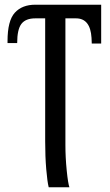

<svg xmlns="http://www.w3.org/2000/svg" viewBox="-20 -556 468 816"><path d="M172 45V-478H130Q89 -478 71 -454.5Q53 -431 53 -373H12V-381Q12 -468 43 -502Q74 -536 130 -536H410V-371H370L369 -395Q364 -478 303 -478H258V60Q258 113 263.5 168Q269 223 275 240H187Q181 216 176.5 163Q172 110 172 45Z"/></svg>

Font: Noto Serif Cond
Style: Regular
Weight: 400
Width: 3
Designer: Monotype Design Team
Foundry: Monotype Imaging Inc.
Version: Version 1.001